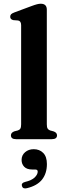

<svg xmlns="http://www.w3.org/2000/svg" viewBox="-20 -764 361 1054"><path d="M237 -711V-81.5Q237 -65.5 241.5 -58.2Q246 -51 255 -48L273.5 -43Q293 -36.5 293 -21Q293 0 264.5 0H68Q40 0 40 -21Q40 -36 58.5 -43L78 -48Q87.5 -51 91.8 -58.2Q96 -65.5 96 -81.5V-626Q96 -648.5 79.5 -651.5L53 -653.5Q36 -657.5 36 -672Q36 -680.5 41 -685.8Q46 -691 59.5 -696L151 -730Q171 -737.5 182.8 -740.5Q194.5 -743.5 203.5 -743.5Q237 -743.5 237 -711ZM156.5 166.5Q127.5 166.5 113 151.5Q98.5 136.5 98.5 114Q98.5 88 117.8 71.5Q137 55 165 55Q197 55 217.2 75.5Q237.5 96 237.5 136.5Q237.5 188 210.8 221.8Q184 255.5 128 269Q105.5 274.5 100.5 257.5Q95.5 240.5 117 235Q154.5 226 170.8 209.8Q187 193.5 187 178Q187 166.5 173 166.5Z"/></svg>

Font: Fraunces 9pt S000 SemiBold
Style: Regular
Weight: 600
Version: Version 1.000; ttfautohint (v1.8.3)